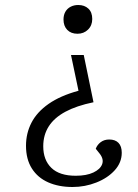

<svg xmlns="http://www.w3.org/2000/svg" viewBox="-20 -539 551 768"><path d="M354 -130Q286 -116 241.5 -92Q197 -68 175 -33.5Q153 1 153 46Q153 101 185.5 132.5Q218 164 283 164Q326 164 353.5 151Q381 138 388.5 118Q396 98 379 76L363 56Q369 40 383 29.5Q397 19 417 19Q441 19 454 32.5Q467 46 467 72Q467 111 439 142Q411 173 365.5 191Q320 209 270 209Q215 209 173 190.5Q131 172 107.5 135Q84 98 84 44Q84 -6 106 -48.5Q128 -91 174.5 -123.5Q221 -156 294 -176L264 -319H315ZM349 -463Q349 -437 332 -420.5Q315 -404 290 -404Q264 -404 249 -419.5Q234 -435 234 -461Q234 -479 241.5 -492Q249 -505 262.5 -512Q276 -519 293 -519Q318 -519 333.5 -504.5Q349 -490 349 -463Z"/></svg>

Font: Literata Light
Style: Italic
Weight: 300
Italic angle: -2°
Designer: Latin by Veronika Burian and Jose Scaglione. Greek by Irene Vlachou. Cyrillic by Vera Evstafieva
Foundry: TypeTogether
Version: Version 3.103;gftools[0.9.29]